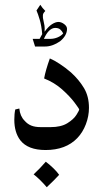

<svg xmlns="http://www.w3.org/2000/svg" viewBox="-20 -623 453 805"><path d="M304 -44Q256 6 171 6Q97 6 65 -35Q40 -68 40 -121Q40 -146 44 -164L61 -168Q64 -136 83 -117Q95 -103 111 -96.5Q127 -90 151 -90H192Q236 -90 262.5 -106.5Q289 -123 300.5 -141.5Q312 -160 312 -164Q312 -167 292.5 -193Q273 -219 240.5 -248Q208 -277 165 -294Q171 -328 189 -378Q206 -371 230.5 -355Q255 -339 278 -319Q311 -289 332 -254Q353 -219 353 -171Q353 -136 340 -102Q327 -68 304 -44ZM170 -577Q164 -571 161.5 -566Q159 -561 160 -548Q165 -525 166.5 -515.5Q168 -506 167 -490Q183 -512 198 -521.5Q213 -531 225 -531Q237 -531 249 -522Q261 -513 261 -502Q261 -474 232 -450Q200 -428 169 -428H127L117 -460H146L157 -480Q154 -515 146.5 -540.5Q139 -566 133 -579L149 -603Q157 -590 170 -577ZM211 -506Q184 -505 164 -460H190Q207 -460 222 -466.5Q237 -473 245 -483Q240 -493 232.5 -499.5Q225 -506 211 -506ZM228 110Q208 132 176 162Q149 130 121 108Q147 84 172 55Q188 67 203.5 82Q219 97 228 110Z"/></svg>

Font: Mirza
Style: Regular
Weight: 400
Designer: Arabic design by Kourosh Beigpour, Latin design by Eduardo Tunni, engineering by Lasse Fister
Version: Version 1.000